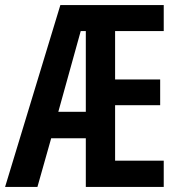

<svg xmlns="http://www.w3.org/2000/svg" viewBox="-23 -734 707 754"><path d="M620 0H314V-191H178L124 0H-3L214 -714H620V-612H429V-422H606V-321H429V-103H620ZM206 -295H314V-612H294Z"/></svg>

Font: Noto Sans Lao ExtraCondensed SemiBold
Style: Regular
Weight: 600
Width: 2
Designer: Monotype Design Team
Foundry: Monotype Imaging Inc.
Version: Version 2.003; ttfautohint (v1.8.4.7-5d5b)